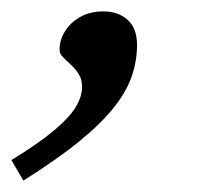

<svg xmlns="http://www.w3.org/2000/svg" viewBox="-94 -141 364 337"><path d="M-74 140Q-25 110 2 87Q29 64 39.5 46Q50 28 50 11.5Q50 -2 44 -11.2Q38 -20.5 30 -27.8Q22 -35 16.2 -41Q10.5 -47 10.5 -53.5Q10.5 -70.5 20 -86Q29.5 -101.5 46.8 -111.2Q64 -121 87.5 -121Q113.5 -121 130 -106.2Q146.5 -91.5 146.5 -62Q146.5 -35 137.8 -8.5Q129 18 107 46.2Q85 74.5 46.2 106.2Q7.5 138 -53 176Z"/></svg>

Font: Newsreader 11pt
Style: Italic
Weight: 400
Italic angle: -17°
Version: Version 1.003